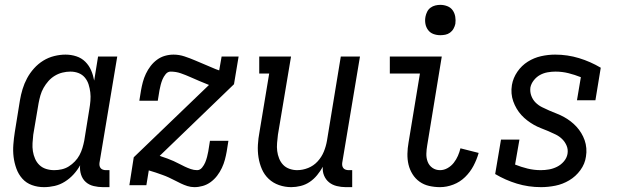

<svg xmlns="http://www.w3.org/2000/svg" viewBox="-20 -763 2540 791"><path d="M161 8Q161 8 161 8Q161 8 161 8Q135 8 111.5 -0.5Q88 -9 72 -27Q56 -45 47.5 -68.5Q39 -92 36 -116.5Q33 -141 35 -167.5Q37 -194 41 -219L62 -349Q66 -373 73 -396Q80 -419 91.5 -440.5Q103 -462 120 -481Q137 -500 158 -513Q179 -526 203 -532Q227 -538 250 -538Q273 -538 294.5 -531Q316 -524 331.5 -508.5Q347 -493 355.5 -473Q364 -453 368 -431L384 -530H463L390 -93Q389 -87 390 -81Q391 -75 394.5 -70.5Q398 -66 404 -64Q410 -62 416 -62H431V8H404Q385 8 366 3.5Q347 -1 333.5 -13Q320 -25 314 -43.5Q308 -62 310 -82Q299 -62 283 -44.5Q267 -27 247 -14.5Q227 -2 205 3Q183 8 161 8ZM204 -62Q219 -62 234.5 -65.5Q250 -69 263.5 -77.5Q277 -86 288.5 -98Q300 -110 307.5 -124Q315 -138 319.5 -153Q324 -168 327 -183L348 -313Q351 -330 352.5 -348Q354 -366 352 -382.5Q350 -399 345 -415Q340 -431 329.5 -443.5Q319 -456 303.5 -462Q288 -468 270 -468Q254 -468 237.5 -464Q221 -460 206 -451Q191 -442 179.5 -429Q168 -416 159.5 -401Q151 -386 146.5 -370Q142 -354 139 -338L117 -208Q115 -191 114 -173.5Q113 -156 115.5 -140Q118 -124 124.5 -109Q131 -94 142.5 -83Q154 -72 170 -67Q186 -62 203 -62Z M781 8Q766 8 752 3.5Q738 -1 725.5 -7Q713 -13 700.5 -19.5Q688 -26 675 -32Q662 -38 649 -42.5Q636 -47 622 -52L593 -61L583 0H513L531 -115L841 -413Q821 -421 802 -429Q783 -437 764 -445.5Q745 -454 725 -461Q705 -468 683 -468Q671 -468 662.5 -457.5Q654 -447 649.5 -436Q645 -425 642 -413.5Q639 -402 637 -391L630 -348H554L561 -391Q564 -408 568.5 -425Q573 -442 581 -459Q589 -476 600.5 -491Q612 -506 627 -517Q642 -528 659.5 -533Q677 -538 695 -538Q718 -538 740.5 -530.5Q763 -523 784 -514Q805 -505 826.5 -496Q848 -487 869 -478L883 -473L893 -530H963L944 -416L638 -121L646 -118Q658 -114 670.5 -109.5Q683 -105 695 -99.5Q707 -94 718.5 -88Q730 -82 741.5 -76.5Q753 -71 766 -66.5Q779 -62 792 -62Q804 -62 812.5 -72.5Q821 -83 825.5 -94Q830 -105 833 -116.5Q836 -128 838 -139L845 -183H921L914 -139Q911 -122 906.5 -105Q902 -88 894 -71Q886 -54 874.5 -39Q863 -24 848 -13Q833 -2 815.5 3Q798 8 781 8Z M1180 8Q1154 8 1129.5 -0.5Q1105 -9 1087 -26Q1069 -43 1059 -66Q1049 -89 1045 -114.5Q1041 -140 1042.5 -166.5Q1044 -193 1049 -219L1089 -460H1048V-530H1179L1125 -208Q1123 -191 1121.5 -174Q1120 -157 1122 -141Q1124 -125 1130 -110Q1136 -95 1146.5 -84Q1157 -73 1172.5 -67.5Q1188 -62 1204 -62Q1227 -62 1249.5 -71Q1272 -80 1288.5 -98Q1305 -116 1314 -138Q1323 -160 1327 -183L1384 -530H1463L1390 -93Q1389 -87 1390 -81Q1391 -75 1394.5 -70.5Q1398 -66 1404 -64Q1410 -62 1416 -62H1431V8H1404Q1386 8 1367.5 3.5Q1349 -1 1335.5 -12Q1322 -23 1315 -40Q1308 -57 1310 -76Q1300 -58 1286.5 -41.5Q1273 -25 1256 -13.5Q1239 -2 1219 3Q1199 8 1180 8Z M1793 8Q1770 8 1748 3Q1726 -2 1708.5 -14.5Q1691 -27 1679.5 -45.5Q1668 -64 1663 -85Q1658 -106 1658.5 -129.5Q1659 -153 1663 -175L1710 -460H1586V-530H1800L1740 -164Q1737 -147 1736.5 -129.5Q1736 -112 1742 -96.5Q1748 -81 1761.5 -71.5Q1775 -62 1793 -62Q1809 -62 1824 -70.5Q1839 -79 1849.5 -92.5Q1860 -106 1866.5 -121Q1873 -136 1877 -152L1952 -133Q1944 -105 1930.5 -79.5Q1917 -54 1896 -33.5Q1875 -13 1847.5 -2.5Q1820 8 1793 8ZM1794 -618Q1779 -618 1765.5 -623Q1752 -628 1743.5 -639.5Q1735 -651 1732.5 -665.5Q1730 -680 1733 -695Q1735 -705 1740 -715Q1745 -725 1754 -731.5Q1763 -738 1773.5 -740.5Q1784 -743 1794 -743Q1809 -743 1823 -737.5Q1837 -732 1845 -720.5Q1853 -709 1855.5 -694.5Q1858 -680 1856 -665Q1854 -655 1848.5 -645Q1843 -635 1834 -628.5Q1825 -622 1814.5 -620Q1804 -618 1794 -618Z M2209 8Q2157 8 2109.5 -6.5Q2062 -21 2020 -46L2044 -188H2120L2102 -85Q2127 -75 2153.5 -68.5Q2180 -62 2208 -62Q2225 -62 2242 -65Q2259 -68 2275 -76Q2291 -84 2303 -98Q2315 -112 2318 -129Q2321 -147 2314.5 -162.5Q2308 -178 2296.5 -189.5Q2285 -201 2270 -208.5Q2255 -216 2239.5 -222.5Q2224 -229 2208.5 -235Q2193 -241 2179 -249Q2165 -257 2152 -267Q2139 -277 2128 -289Q2117 -301 2108.5 -315.5Q2100 -330 2094.5 -345.5Q2089 -361 2087.5 -378Q2086 -395 2089 -413Q2094 -442 2111.5 -467.5Q2129 -493 2154.5 -509Q2180 -525 2209 -531.5Q2238 -538 2267 -538Q2318 -538 2365.5 -523.5Q2413 -509 2455 -484L2433 -350H2357L2373 -445Q2348 -455 2322 -461.5Q2296 -468 2268 -468Q2252 -468 2235.5 -465Q2219 -462 2204.5 -454Q2190 -446 2179 -432Q2168 -418 2165 -402Q2163 -384 2169 -368Q2175 -352 2186.5 -340.5Q2198 -329 2213 -321.5Q2228 -314 2243 -307.5Q2258 -301 2273.5 -295Q2289 -289 2303.5 -281Q2318 -273 2331 -263Q2344 -253 2355 -241Q2366 -229 2374.5 -215Q2383 -201 2388.5 -185.5Q2394 -170 2395.5 -152.5Q2397 -135 2394 -118Q2390 -88 2371 -62Q2352 -36 2325 -20Q2298 -4 2268 2Q2238 8 2209 8Z"/></svg>

Font: Iosevka Slab
Style: Italic
Weight: 400
Italic angle: -9°
Monospace: yes
Designer: Belleve Invis
Foundry: Belleve Invis
Version: Version 11.1.0; ttfautohint (v1.8.3)